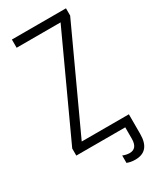

<svg xmlns="http://www.w3.org/2000/svg" viewBox="-223 -785 857 1033"><g transform="rotate(-30 206.0 -268.0)"><path d="M295 178Q279 178 266.5 175.5Q254 173 244 169V123Q266 132 286 132Q334 132 334 70V0H30V-44L315 -663H42V-714H378V-669L93 -51H386V71Q386 178 295 178Z"/></g></svg>

Font: Noto Sans Condensed Light
Style: Regular
Weight: 300
Width: 3
Designer: Monotype Design Team
Foundry: Monotype Imaging Inc.
Version: Version 2.013; ttfautohint (v1.8.4.7-5d5b)